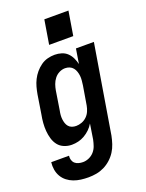

<svg xmlns="http://www.w3.org/2000/svg" viewBox="-187 -830 863 1137"><g transform="rotate(-20 244.5 -261.5)"><path d="M168 223Q144 223 120.5 220Q97 217 75.5 209Q54 201 36 187Q18 173 6.5 153.5Q-5 134 -9 110.5Q-13 87 -10 63H102Q100 77 104 90Q108 103 117.5 111.5Q127 120 140.5 123.5Q154 127 168 127Q187 127 206 118.5Q225 110 238.5 94.5Q252 79 258.5 60Q265 41 269 22L284 -74Q273 -55 257 -39.5Q241 -24 222 -13Q203 -2 182.5 3Q162 8 141 8Q116 8 93 -1.5Q70 -11 55.5 -29.5Q41 -48 34 -72Q27 -96 25 -120.5Q23 -145 25 -171Q27 -197 32 -222L51 -342Q55 -365 61 -387Q67 -409 77.5 -430Q88 -451 103.5 -469.5Q119 -488 138.5 -502Q158 -516 180.5 -522Q203 -528 226 -528Q248 -528 269 -521.5Q290 -515 305 -500.5Q320 -486 329 -467Q338 -448 343 -427L358 -520H471L379 37Q374 62 366 86.5Q358 111 344 133Q330 155 310 173Q290 191 266.5 202.5Q243 214 218 218.5Q193 223 168 223ZM203 -88Q220 -88 238 -94.5Q256 -101 270 -114.5Q284 -128 291.5 -145.5Q299 -163 302 -180L322 -300Q324 -315 325.5 -330Q327 -345 325.5 -359Q324 -373 319.5 -386.5Q315 -400 306.5 -410.5Q298 -421 285 -426.5Q272 -432 257 -432Q238 -432 220 -423Q202 -414 189.5 -398Q177 -382 170.5 -363.5Q164 -345 161 -327L142 -207Q139 -193 138 -179.5Q137 -166 138.5 -153Q140 -140 144 -128Q148 -116 156 -106.5Q164 -97 176.5 -92.5Q189 -88 203 -88ZM368 -594H216L241 -746H393Z"/></g></svg>

Font: Iosevka SS04 Oblique
Style: Bold
Weight: 700
Italic angle: -9°
Monospace: yes
Designer: Belleve Invis
Foundry: Belleve Invis
Version: Version 19.0.0; ttfautohint (v1.8.4)